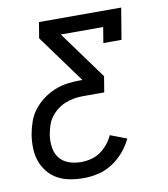

<svg xmlns="http://www.w3.org/2000/svg" viewBox="-82 -600 765 874"><g transform="rotate(-10 300.0 -162.5)"><path d="M235 205Q203 205 172.5 199.5Q142 194 116 180Q90 166 71 143Q52 120 42 92Q32 64 31 32Q30 0 35 -31Q40 -60 50 -89Q60 -118 79 -142.5Q98 -167 123.5 -186Q149 -205 177.5 -216.5Q206 -228 235.5 -232Q265 -236 294 -236H306L145 -457L157 -530H537L513 -385H429L441 -457H245L406 -236L394 -163H294Q274 -163 254 -159.5Q234 -156 214.5 -148.5Q195 -141 177.5 -127.5Q160 -114 147 -97Q134 -80 127.5 -60Q121 -40 117 -20Q112 9 115.5 38.5Q119 68 135 89.5Q151 111 178 121Q205 131 235 131Q258 131 281 125.5Q304 120 324 106.5Q344 93 359.5 74Q375 55 385 33L461 62Q446 94 422 122Q398 150 367.5 169.5Q337 189 303 197Q269 205 235 205Z"/></g></svg>

Font: Iosevka Curly Slab Extended
Style: Italic
Weight: 400
Width: 7
Italic angle: -9°
Monospace: yes
Designer: Belleve Invis
Foundry: Belleve Invis
Version: Version 11.1.0; ttfautohint (v1.8.3)